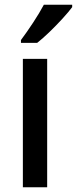

<svg xmlns="http://www.w3.org/2000/svg" viewBox="-20 -786 323 806"><path d="M178 0H76V-539H178ZM283 -756Q269 -737 243 -708.5Q217 -680 188 -652Q159 -624 136 -606H68V-618Q92 -650 119 -691Q146 -732 164 -766H283Z"/></svg>

Font: Noto Sans Gurmukhi SemiCondensed Medium
Style: Regular
Weight: 500
Width: 4
Designer: Jelle Bosma - Monotype Design Team
Foundry: Monotype Imaging Inc.
Version: Version 2.004; ttfautohint (v1.8.4.7-5d5b)